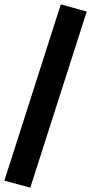

<svg xmlns="http://www.w3.org/2000/svg" viewBox="-38 -785 418 881"><path d="M101 76 -18 44 241 -765 360 -732Z"/></svg>

Font: Nunito Sans 7pt ExtraBold
Style: Regular
Weight: 800
Designer: Vernon Adams
Foundry: Vernon Adams
Version: Version 3.101;gftools[0.9.27]